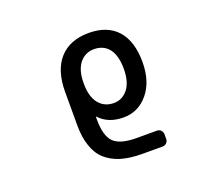

<svg xmlns="http://www.w3.org/2000/svg" viewBox="-126 -731 1253 1112"><g transform="rotate(-20 500.0 -174.5)"><path d="M573.2 208Q497.1 208 441.4 191.4Q384.8 173.8 347.7 139.6Q310.5 105.5 293 50.8Q274.4 -2.9 274.4 -75.2V-282.2Q274.4 -414.1 337.9 -485.4Q401.4 -556.6 519.5 -556.6Q632.8 -556.6 694.3 -488.3Q754.9 -419.9 754.9 -292Q754.9 -172.9 695.3 -100.6Q634.8 -27.3 543.9 -27.3Q449.2 -27.3 395.5 -85.9Q394.5 -86.9 393.6 -86.4Q392.6 -85.9 392.6 -85V-70.3Q392.6 32.2 432.1 71.3Q471.7 110.4 573.2 110.4H697.3Q711.9 110.4 721.7 120.6Q731.4 130.9 731.4 145.5V173.8Q731.4 187.5 721.7 197.8Q711.9 208 697.3 208ZM514.6 -458Q461.9 -458 426.8 -416Q392.6 -372.1 392.6 -296.9V-287.1Q392.6 -209 427.7 -166Q461.9 -125 519.5 -125Q570.3 -125 605.5 -168Q639.6 -211.9 639.6 -292Q639.6 -374 606.4 -417Q573.2 -458 514.6 -458Z"/></g></svg>

Font: Rounded-L Mgen+ 1m medium
Style: Regular
Weight: 500
Designer: [Source Han Sans]
Ryoko NISHIZUKA  (kana & ideographs); Paul D. Hunt (Latin, Greek & Cyrillic); Wenlong ZHANG  (bopomofo
Version: Version 1.059.20150602